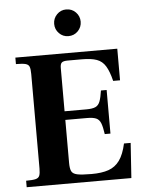

<svg xmlns="http://www.w3.org/2000/svg" viewBox="-59 -928 729 974"><g transform="rotate(-5 305.5 -440.5)"><path d="M37 0V-33Q71 -33 86 -37Q101 -41 105.5 -53Q110 -65 110 -89V-570Q110 -595 105.5 -607Q101 -619 85.5 -623Q70 -627 37 -627V-660H556V-499H521Q509 -548 492.5 -575Q476 -602 448 -612Q420 -622 372 -622H300Q278 -622 270 -615Q262 -608 262 -588V-367H373Q403 -367 419 -374Q435 -381 442.5 -401Q450 -421 455 -456H484V-234H455Q450 -270 442.5 -289.5Q435 -309 419 -316Q403 -323 373 -323H262V-104Q262 -76 268.5 -62Q275 -48 297.5 -43Q320 -38 371 -38Q423 -38 457.5 -50Q492 -62 514 -92.5Q536 -123 548 -178H582L570 0ZM315 -745Q287 -745 267.5 -765Q248 -785 248 -813Q248 -841 267.5 -861Q287 -881 315 -881Q344 -881 363.5 -861Q383 -841 383 -813Q383 -785 363.5 -765Q344 -745 315 -745Z"/></g></svg>

Font: Frank Ruhl Libre
Style: Bold
Weight: 700
Designer: Yanek Iontef
Foundry: Fontef
Version: Version 6.004